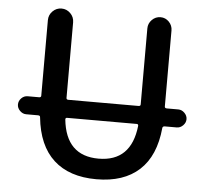

<svg xmlns="http://www.w3.org/2000/svg" viewBox="-52 -786 918 851"><g transform="rotate(5 406.5 -360.0)"><path d="M253.9 -250Q247.1 -250 247.1 -242.2Q263.7 -82 408.7 -82Q553.7 -82 571.3 -242.2Q571.3 -250 564.5 -250ZM72.3 -250Q56.6 -250 44.4 -262.2Q32.2 -274.4 32.2 -290Q32.2 -305.7 43.9 -317.9Q55.7 -330.1 72.3 -330.1H123Q131.8 -330.1 131.8 -337.9V-673.8Q131.8 -697.3 148.4 -713.9Q165 -730.5 188 -730.5Q210.9 -730.5 227.5 -713.9Q244.1 -697.3 244.1 -673.8V-337.9Q244.1 -330.1 252.9 -330.1H565.4Q574.2 -330.1 574.2 -337.9V-675.8Q574.2 -698.2 590.3 -714.4Q606.4 -730.5 628.4 -730.5Q650.4 -730.5 666 -714.4Q681.6 -698.2 681.6 -675.8V-337.9Q681.6 -330.1 691.4 -330.1H742.2Q757.8 -330.1 770 -317.9Q782.2 -305.7 782.2 -290Q782.2 -274.4 770 -262.2Q757.8 -250 742.2 -250H689.5Q679.7 -250 678.7 -242.2Q667 -117.2 597.7 -53.7Q528.3 9.8 407.2 9.8Q286.1 9.8 216.8 -53.7Q147.5 -117.2 134.8 -242.2Q134.8 -250 125 -250Z"/></g></svg>

Font: Rounded Mgen+ 2p medium
Style: Regular
Weight: 500
Designer: [Source Han Sans]
Ryoko NISHIZUKA  (kana & ideographs); Paul D. Hunt (Latin, Greek & Cyrillic); Wenlong ZHANG  (bopomofo
Version: Version 1.059.20150602